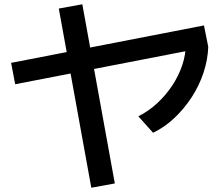

<svg xmlns="http://www.w3.org/2000/svg" viewBox="-20 -809 1040 898"><path d="M51 -415 32 -515 934 -690 954 -590ZM407 69 255 -769 365 -789 517 49ZM627 -265Q675 -289 715.5 -326.5Q756 -364 786 -409.5Q816 -455 832.5 -504.5Q849 -554 849 -603L954 -590Q952 -530 932 -469.5Q912 -409 877 -355Q842 -301 796 -257.5Q750 -214 696 -188Z"/></svg>

Font: M PLUS 1 Thin Medium
Style: Regular
Weight: 500
Version: Version 1.001